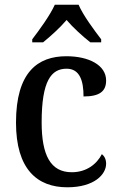

<svg xmlns="http://www.w3.org/2000/svg" viewBox="-20 -786 507 816"><path d="M117 -619V-606H163C195 -632 235 -668 263 -701C291 -668 332 -631 364 -606H410V-619C381 -657 333 -721 314 -766H213C193 -721 146 -657 117 -619ZM266 10C381 10 431 -45 431 -90C431 -109 424 -122 413 -131C391 -88 347 -54 285 -54C195 -54 157 -126 157 -266C157 -443 198 -494 263 -494C320 -494 335 -441 335 -376C405 -376 431 -399 431 -444C431 -509 358 -547 262 -547C141 -547 48 -480 48 -265C48 -67 138 10 266 10Z"/></svg>

Font: Noto Serif SemiCondensed Medium
Style: Regular
Weight: 500
Width: 4
Designer: Monotype Design Team
Foundry: Monotype Imaging Inc.
Version: Version 2.014